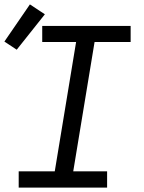

<svg xmlns="http://www.w3.org/2000/svg" viewBox="-35 -853 655 873"><path d="M50 0V-74H214L311 -662H157V-735H559V-662H395L298 -74H452V0ZM41 -627 -15 -664 101 -833 169 -788Z"/></svg>

Font: Iosevka SS04 Extended
Style: Italic
Weight: 400
Width: 7
Italic angle: -9°
Monospace: yes
Designer: Belleve Invis
Foundry: Belleve Invis
Version: Version 19.0.0; ttfautohint (v1.8.4)